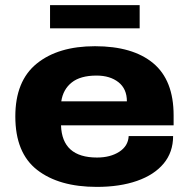

<svg xmlns="http://www.w3.org/2000/svg" viewBox="-20 -720 740 752"><path d="M176 -609V-700H527V-609ZM359 12Q211 12 125.5 -54.5Q40 -121 40 -264Q40 -403 124 -471Q208 -539 352 -539Q500 -539 580 -472.5Q660 -406 660 -268V-229H219Q223 -103 360 -103Q412 -103 447 -125.5Q482 -148 484 -187H658Q658 -124 621 -79.5Q584 -35 516.5 -11.5Q449 12 359 12ZM220 -323H477Q477 -372 444 -398Q411 -424 358 -424Q295 -424 261 -397Q227 -370 220 -323Z"/></svg>

Font: Archivo SemiExpanded ExtraBold
Style: Regular
Weight: 800
Width: 6
Designer: Hector Gatti
Foundry: Omnibus-Type
Version: Version 2.001; ttfautohint (v1.8.3)